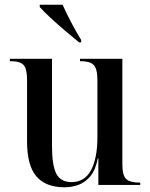

<svg xmlns="http://www.w3.org/2000/svg" viewBox="-20 -786 639 816"><path d="M254 10Q175 10 135 -36Q95 -82 95 -185V-446Q95 -494 80 -510Q65 -526 25 -526H22V-536H201V-165Q201 -83 219.5 -47.5Q238 -12 284 -12Q340 -12 367 -63Q394 -114 394 -203V-445Q394 -494 378 -510Q362 -526 323 -526H320V-536H500V-88Q500 -40 516.5 -25Q533 -10 573 -10H576V0H398V-114H396Q386 -63 363.5 -36.5Q341 -10 312.5 0Q284 10 254 10ZM316 -606Q290 -627 256.5 -655.5Q223 -684 193.5 -711.5Q164 -739 149 -756V-766H246Q261 -732 282.5 -691Q304 -650 325 -616V-606Z"/></svg>

Font: Noto Serif Display SemiCondensed Medium
Style: Regular
Weight: 500
Width: 4
Designer: Monotype Design Team
Foundry: Monotype Imaging Inc.
Version: Version 2.009